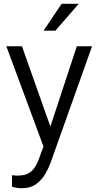

<svg xmlns="http://www.w3.org/2000/svg" viewBox="-20 -770 514 1003"><path d="M94.7 -528.3 243.2 -108.9 381.3 -528.3H460.9L243.2 83Q233.9 107.9 216.6 138.4Q199.2 168.9 169.2 191.2Q139.2 213.4 90.8 213.4Q80.6 213.4 65.2 210.7Q49.8 208 43 206.1L42.5 145Q47.9 146 57.1 146.7Q66.4 147.5 69.8 147.5Q116.7 147.5 142.3 126.2Q168 105 184.6 56.6L207 -4.9L13.2 -528.3ZM207.5 -609.9 301.8 -750H391.1L269.5 -609.9Z"/></svg>

Font: Vazirmatn UI FD Light
Style: Regular
Weight: 300
Designer: Saber Rastikerdar
Foundry: Saber Rastikerdar
Version: Version 33.003